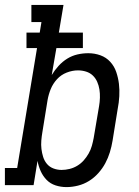

<svg xmlns="http://www.w3.org/2000/svg" viewBox="-46 -755 566 783"><path d="M225 8Q202 8 180.5 1Q159 -6 144 -21.5Q129 -37 120 -57Q111 -77 107 -99L91 0H-26V-70H24L105 -559H62V-622H116L123 -665H82V-735H213L194 -622H292V-559H184L165 -449Q177 -469 193 -486.5Q209 -504 228.5 -516Q248 -528 270 -533Q292 -538 314 -538Q314 -538 314 -538Q314 -538 314 -538Q314 -538 314 -538Q314 -538 314 -538Q340 -538 363.5 -529.5Q387 -521 403.5 -503Q420 -485 428 -461.5Q436 -438 439 -413.5Q442 -389 440.5 -362.5Q439 -336 434 -311L413 -181Q409 -157 402 -134Q395 -111 383.5 -89.5Q372 -68 355 -49Q338 -30 317 -17Q296 -4 272 2Q248 8 225 8ZM205 -62Q221 -62 237.5 -66Q254 -70 269 -79Q284 -88 295.5 -101Q307 -114 315.5 -129Q324 -144 328.5 -160Q333 -176 336 -192L358 -322Q361 -339 361.5 -356.5Q362 -374 359.5 -390Q357 -406 350.5 -421Q344 -436 332.5 -447Q321 -458 305 -463Q289 -468 272 -468Q249 -468 226 -459Q203 -450 186.5 -432Q170 -414 161 -392Q152 -370 148 -347L127 -217Q124 -200 122.5 -182Q121 -164 123 -147.5Q125 -131 130 -115Q135 -99 145.5 -86.5Q156 -74 172 -68Q188 -62 205 -62Z"/></svg>

Font: Iosevka Slab
Style: Italic
Weight: 400
Italic angle: -9°
Monospace: yes
Designer: Belleve Invis
Foundry: Belleve Invis
Version: Version 11.1.0; ttfautohint (v1.8.3)